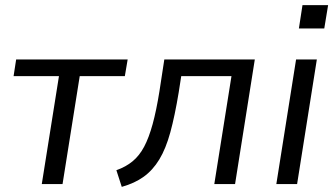

<svg xmlns="http://www.w3.org/2000/svg" viewBox="-20 -718 1300 749"><path d="M143 0 210 -421H33L43 -486H478L467 -421H291L224 0Z M455 11 434 -54Q471 -67 497.5 -89Q524 -111 542.5 -146Q561 -181 575.5 -234Q590 -287 602 -362L621 -486H974L897 0H816L883 -421H687L677 -357Q662 -266 644.5 -202Q627 -138 601.5 -96Q576 -54 540.5 -28.5Q505 -3 455 11Z M1146 -607 1160 -698H1260L1245 -607ZM1058 0 1135 -486H1216L1139 0Z"/></svg>

Font: Nunito Sans 12pt
Style: Italic
Weight: 400
Italic angle: -9°
Designer: Vernon Adams
Foundry: Vernon Adams
Version: Version 3.101;gftools[0.9.27]